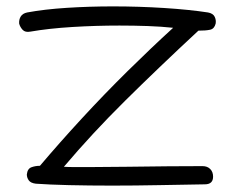

<svg xmlns="http://www.w3.org/2000/svg" viewBox="-20 -528 735 601"><path d="M621 49Q554 50 478.5 51.5Q403 53 331 53Q259 53 196 51.5Q133 50 92 47Q76 45 70 36.5Q64 28 64 18Q66 0 78.5 -4.5Q91 -9 105 -9Q166 -81 236 -157Q306 -233 379.5 -305.5Q453 -378 522 -441Q485 -445 442 -446.5Q399 -448 354 -448Q280 -448 206.5 -443.5Q133 -439 75 -429Q59 -426 51 -434.5Q43 -443 40 -454Q39 -467 45 -476.5Q51 -486 65 -489Q119 -499 189.5 -503.5Q260 -508 334 -508Q415 -508 493.5 -503Q572 -498 631 -489Q647 -486 652 -475.5Q657 -465 655 -454Q651 -438 638 -435Q625 -432 601 -432Q474 -314 371 -212Q268 -110 180 -6Q194 -5 214.5 -5Q235 -5 259 -5Q313 -5 378.5 -6Q444 -7 507 -7.5Q570 -8 614 -8Q629 -8 638 1Q647 10 647 25Q647 49 621 49Z"/></svg>

Font: Hachi Maru Pop
Style: Regular
Weight: 400
Designer: Nontynet
Foundry: Nontynet
Version: Version 1.300